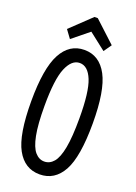

<svg xmlns="http://www.w3.org/2000/svg" viewBox="-153 -855 655 927"><g transform="rotate(20 175.0 -391.5)"><path d="M175 11Q98 11 57.5 -62.5Q17 -136 17 -308Q17 -476 57.5 -552Q98 -628 175 -628Q252 -628 292.5 -552Q333 -476 333 -308Q333 -136 292.5 -62.5Q252 11 175 11ZM175 -55Q203 -55 223 -78.5Q243 -102 253.5 -157.5Q264 -213 264 -309Q264 -445 240.5 -503Q217 -561 175 -561Q134 -561 109.5 -503Q85 -445 85 -309Q85 -213 96 -157.5Q107 -102 127.5 -78.5Q148 -55 175 -55ZM90 -653 60 -694 165 -794H182L290 -694L262 -654L175 -722Z"/></g></svg>

Font: Inconsolata ExtraCondensed Medium
Style: Regular
Weight: 500
Width: 2
Monospace: yes
Designer: Raph Levien, Cyreal, Brenton Simpson
Foundry: Raph Levien, Cyreal, Google
Version: Version 3.001; ttfautohint (v1.8.2.53-6de2)